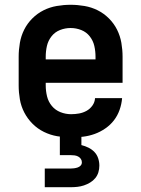

<svg xmlns="http://www.w3.org/2000/svg" viewBox="-20 -562 590 802"><path d="M277 12Q248 12 219 7Q190 2 163.5 -11Q137 -24 116 -45Q95 -66 81.5 -92Q68 -118 63 -147Q58 -176 58 -205V-325Q58 -354 63 -383Q68 -412 81 -438Q94 -464 115 -485Q136 -506 162 -519Q188 -532 217 -537Q246 -542 275 -542Q304 -542 333 -537Q362 -532 388 -519Q414 -506 435 -485Q456 -464 469 -438Q482 -412 487 -383Q492 -354 492 -325V-216H171V-205Q171 -182 176.5 -159.5Q182 -137 196.5 -119.5Q211 -102 232.5 -93.5Q254 -85 277 -85Q294 -85 310.5 -88Q327 -91 341.5 -99Q356 -107 366 -121Q376 -135 377 -152H490Q488 -127 479.5 -103Q471 -79 456 -59.5Q441 -40 420 -25.5Q399 -11 375.5 -2.5Q352 6 327 9Q302 12 277 12ZM171 -314H379V-325Q379 -348 374 -370Q369 -392 355 -410Q341 -428 319.5 -436.5Q298 -445 275 -445Q252 -445 230.5 -436.5Q209 -428 195 -410Q181 -392 176 -370Q171 -348 171 -325ZM167 220V142H275Q282 142 289.5 141Q297 140 304.5 137.5Q312 135 317 129.5Q322 124 322 116Q322 108 317.5 101.5Q313 95 306 91.5Q299 88 291 87Q283 86 275 86H230V0H320V44Q336 48 350 55Q364 62 374.5 73Q385 84 390 99Q395 114 395 130Q395 144 391 157.5Q387 171 378 182Q369 193 356.5 200.5Q344 208 330.5 212.5Q317 217 303 218.5Q289 220 275 220Z"/></svg>

Font: Lode
Style: Bold
Weight: 700
Monospace: yes
Designer: Belleve Invis
Foundry: Belleve Invis
Version: Version 29.2.0; ttfautohint (v1.8.3)